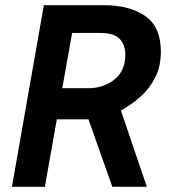

<svg xmlns="http://www.w3.org/2000/svg" viewBox="-20 -720 653 740"><path d="M26 0 149 -700H380Q480 -700 540 -658Q600 -616 600 -521Q600 -464 578 -421Q556 -378 521 -347Q486 -316 446 -294L546 0H413L321 -260H199L153 0ZM220 -380H320Q379 -380 421 -413.5Q463 -447 463 -509Q463 -547 441.5 -570Q420 -593 367 -593H258Z"/></svg>

Font: Cabin VF Beta
Style: Italic
Weight: 400
Italic angle: -7°
Designer: Pablo Impallari
Foundry: Pablo Impallari. http://www.impallari.com Igino Marini. http://www.ikern.com
Version: Version 2.300